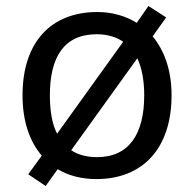

<svg xmlns="http://www.w3.org/2000/svg" viewBox="-20 -586 645 639"><path d="M551 -269C551 -352 527 -418 488 -465L533 -528L474 -566L435 -510C398 -533 353 -546 304 -546C150 -546 55 -446 55 -269C55 -183 78 -116 119 -68L74 -6L132 33L172 -23C209 -1 252 10 301 10C454 10 551 -91 551 -269ZM146 -269C146 -396 193 -472 302 -472C337 -472 367 -463 390 -447L170 -141C153 -174 146 -218 146 -269ZM460 -269C460 -142 411 -63 303 -63C269 -63 239 -71 217 -86L437 -392C452 -360 460 -318 460 -269Z"/></svg>

Font: Noto Sans Buginese
Style: Regular
Weight: 400
Designer: Monotype Design Team
Foundry: Monotype Imaging Inc.
Version: Version 2.002